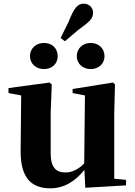

<svg xmlns="http://www.w3.org/2000/svg" viewBox="-20 -1005 731 1042"><path d="M219 -630C259 -630 293 -656 293 -700C293 -746 259 -772 219 -772C179 -772 143 -746 143 -700C143 -656 179 -630 219 -630ZM309 -799 332 -781 404 -842C468 -888 485 -905 485 -936C485 -968 459 -985 434 -985C402 -985 382 -963 352 -886ZM472 -630C512 -630 547 -656 547 -700C547 -746 512 -772 472 -772C433 -772 397 -746 397 -700C397 -656 433 -630 472 -630ZM443 14 664 1V-29L600 -35V-393L604 -547L593 -557L374 -522V-500L441 -487L437 -118C408 -88 373 -69 335 -69C286 -69 255 -94 255 -174V-393L261 -547L248 -557L26 -527V-500L95 -487L92 -189C90 -37 153 17 253 17C330 17 391 -24 438 -83Z"/></svg>

Font: Noto Serif CJK SC Black
Style: Regular
Weight: 900
Designer: Ryoko NISHIZUKA 西塚涼子 (kana & ideographs); Frank Grießhammer (Latin, Greek & Cyrillic); Wenlong ZHANG 张文龙 (bopomofo); San
Foundry: Adobe
Version: Version 2.001;hotconv 1.1.0;makeotfexe 2.6.0